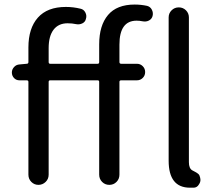

<svg xmlns="http://www.w3.org/2000/svg" viewBox="-20 -829 968 861"><path d="M418 -543Q424.8 -543 424.8 -550.8V-629.9Q424.8 -714.8 464.4 -761.7Q503.9 -808.6 584 -808.6Q612.3 -808.6 639.6 -802.7Q654.3 -798.8 661.1 -785.2Q668 -771.5 664.1 -756.8Q660.2 -743.2 647.5 -736.8Q634.8 -730.5 620.1 -733.4Q605.5 -736.3 592.8 -736.3Q515.6 -736.3 515.6 -628.9V-550.8Q515.6 -543 523.4 -543H593.8Q609.4 -543 620.1 -532.2Q630.9 -521.5 630.9 -505.9Q630.9 -490.2 620.1 -479.5Q609.4 -468.8 593.8 -468.8H523.4Q515.6 -468.8 515.6 -461.9V-45.9Q515.6 -26.4 502.4 -13.2Q489.3 0 470.2 0Q451.2 0 438 -13.2Q424.8 -26.4 424.8 -45.9V-461.9Q424.8 -468.8 418 -468.8H205.1Q198.2 -468.8 198.2 -461.9V-45.9Q198.2 -26.4 184.6 -13.2Q170.9 0 152.3 0Q133.8 0 120.6 -13.2Q107.4 -26.4 107.4 -45.9V-461.9Q107.4 -468.8 99.6 -468.8H67.4Q52.7 -468.8 43 -479Q33.2 -489.3 33.2 -503.9Q33.2 -517.6 43 -528.3Q52.7 -539.1 67.4 -540L99.6 -543Q107.4 -543 107.4 -550.8V-616.2Q107.4 -702.1 149.9 -750Q192.4 -797.9 275.4 -797.9Q308.6 -797.9 340.8 -790Q355.5 -787.1 362.8 -772.9Q370.1 -758.8 365.2 -744.1Q362.3 -730.5 349.1 -724.1Q335.9 -717.8 321.3 -720.7Q303.7 -724.6 283.2 -724.6Q242.2 -724.6 220.2 -695.8Q198.2 -667 198.2 -613.3V-550.8Q198.2 -543 205.1 -543ZM841.8 -65.4Q843.8 -64.5 850.1 -61Q856.4 -57.6 859.9 -55.7Q863.3 -53.7 867.7 -50.3Q872.1 -46.9 874 -43Q876 -39.1 877 -34.2L877.9 -30.3Q878.9 -26.4 878.9 -22.5Q878.9 -11.7 872.1 -2Q864.3 11.7 849.6 12.7Q841.8 12.7 832 12.7Q736.3 12.7 736.3 -108.4V-751Q736.3 -769.5 749.5 -782.7Q762.7 -795.9 781.7 -795.9Q800.8 -795.9 814 -782.7Q827.1 -769.5 827.1 -751V-101.6Q827.1 -74.2 841.8 -65.4Z"/></svg>

Font: Gen Jyuu Gothic Regular
Style: Regular
Weight: 400
Designer: [Source Han Sans]
Ryoko NISHIZUKA  (kana & ideographs); Paul D. Hunt (Latin, Greek & Cyrillic); Wenlong ZHANG  (bopomofo
Version: Version 1.002.20150607